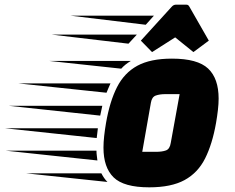

<svg xmlns="http://www.w3.org/2000/svg" viewBox="-227 -790 1006 822"><path d="M412 12Q303 12 259.5 -30.5Q216 -73 216 -158Q216 -181 219 -208Q222 -235 227 -264Q243 -356 274 -417Q305 -478 361 -508.5Q417 -539 509 -539Q619 -539 664 -496.5Q709 -454 709 -368Q709 -346 706 -319.5Q703 -293 698 -264Q682 -173 651 -111.5Q620 -50 563 -19Q506 12 412 12ZM292 -496 -15 -529H333Q309 -515 292 -496ZM229 -393 -149 -433H246Q242 -423 237.5 -413.5Q233 -404 229 -393ZM382 -140H441Q467 -140 483.5 -146Q500 -152 504 -178L542 -387H481Q457 -387 440 -381Q423 -375 419 -350ZM202 -295 -189 -337H211ZM187 -199 -207 -241H192Q191 -230 189.5 -219.5Q188 -209 187 -199ZM190 -103 -203 -145H186Q186 -134 187.5 -123.5Q189 -113 190 -103ZM233 -11 -116 -48H207Q212 -38 218.5 -28.5Q225 -19 233 -11ZM526 -770H571Q576 -770 579 -767.5Q582 -765 584 -761L667 -616L601 -567L523 -630L424 -567L376 -616L508 -761Q516 -770 526 -770ZM397 -684 74 -723H432ZM323 -603 -7 -642H359Z"/></svg>

Font: Faster One
Style: Regular
Weight: 400
Designer: Eduardo Rodriguez Tunni
Foundry: Eduardo Rodriguez Tunni
Version: Version 1.003; ttfautohint (v1.8.4.7-5d5b);gftools[0.9.23]